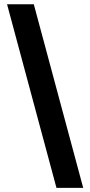

<svg xmlns="http://www.w3.org/2000/svg" viewBox="-20 -782 428 911"><path d="M247.9 109.4 13.5 -761.7H140.4L374.8 109.4Z"/></svg>

Font: Inter Variable LoSnoCo
Style: Regular
Weight: 400
Designer: Rasmus Andersson
Foundry: rsms
Version: Version 4.000;git-a52131595; featfreeze: case,dlig,ss01,ss02